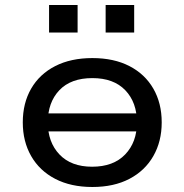

<svg xmlns="http://www.w3.org/2000/svg" viewBox="-20 -738 737 767"><path d="M349 9Q263 9 200.5 -23.5Q138 -56 104.5 -114.5Q71 -173 71 -249Q71 -326 104.5 -384Q138 -442 200.5 -474Q263 -506 349 -506Q435 -506 497 -474Q559 -442 592.5 -384Q626 -326 626 -249Q626 -173 592.5 -114.5Q559 -56 497 -23.5Q435 9 349 9ZM348 -72Q433 -72 480 -121Q527 -170 527 -249Q527 -329 480.5 -377.5Q434 -426 349 -426Q263 -426 217 -377.5Q171 -329 171 -249Q171 -170 217.5 -121Q264 -72 348 -72ZM138 -213V-285H560V-213ZM402 -608V-718H516V-608ZM176 -608V-718H290V-608Z"/></svg>

Font: Nunito Sans 7pt SemiExpanded Medium
Style: Regular
Weight: 500
Width: 6
Designer: Vernon Adams
Foundry: Vernon Adams
Version: Version 3.101;gftools[0.9.27]